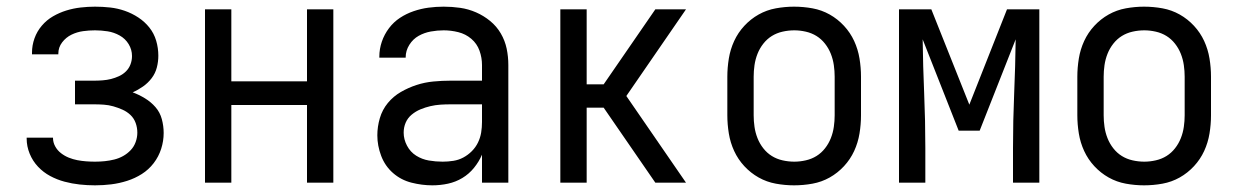

<svg xmlns="http://www.w3.org/2000/svg" viewBox="-20 -548 3715 576"><path d="M265 8Q242 8 219 5.5Q196 3 173.5 -3Q151 -9 130.5 -20Q110 -31 94 -48Q78 -65 69 -87Q60 -109 60 -132V-135H139V-134Q139 -121 145.5 -109Q152 -97 163 -88.5Q174 -80 186.5 -75Q199 -70 212 -67.5Q225 -65 238.5 -64Q252 -63 265 -63Q280 -63 294.5 -64.5Q309 -66 323 -69.5Q337 -73 349.5 -80Q362 -87 372 -97.5Q382 -108 387 -122Q392 -136 392 -150Q392 -165 387 -179Q382 -193 371.5 -203Q361 -213 347.5 -219Q334 -225 320 -229Q306 -233 291.5 -234Q277 -235 263 -235H205V-306H263Q275 -306 288 -307Q301 -308 313 -311Q325 -314 337 -319.5Q349 -325 358 -334Q367 -343 371.5 -355Q376 -367 376 -380Q376 -399 366 -415.5Q356 -432 339 -441.5Q322 -451 303 -454Q284 -457 265 -457Q247 -457 229 -454.5Q211 -452 194.5 -444Q178 -436 166.5 -421Q155 -406 155 -387V-385H76V-390Q76 -412 83.5 -433Q91 -454 105.5 -471Q120 -488 139 -499Q158 -510 179 -516.5Q200 -523 222 -525.5Q244 -528 265 -528Q288 -528 310.5 -525.5Q333 -523 354.5 -515.5Q376 -508 395 -495.5Q414 -483 428 -465.5Q442 -448 448.5 -426Q455 -404 455 -381Q455 -363 450.5 -345.5Q446 -328 435 -313.5Q424 -299 409 -288.5Q394 -278 378 -271Q397 -264 415 -253Q433 -242 446.5 -226.5Q460 -211 465.5 -190.5Q471 -170 471 -149Q471 -125 463.5 -101.5Q456 -78 441 -58.5Q426 -39 405.5 -26Q385 -13 361.5 -5.5Q338 2 314 5Q290 8 265 8Z M595 0V-520H674V-304H901V-520H980V0H901V-233H674V0Z M1277 8Q1246 8 1214.5 0Q1183 -8 1159 -29Q1135 -50 1123.5 -80.5Q1112 -111 1112 -142Q1112 -168 1119.5 -193.5Q1127 -219 1143.5 -239Q1160 -259 1182.5 -272Q1205 -285 1229.5 -293Q1254 -301 1280 -303.5Q1306 -306 1332 -306H1426V-353Q1426 -375 1418.5 -396Q1411 -417 1394 -431.5Q1377 -446 1355 -451.5Q1333 -457 1311 -457Q1292 -457 1272.5 -453.5Q1253 -450 1236 -440.5Q1219 -431 1208 -413.5Q1197 -396 1197 -376V-375H1118V-378Q1118 -401 1125.5 -423Q1133 -445 1147 -463.5Q1161 -482 1180 -494.5Q1199 -507 1221 -514.5Q1243 -522 1265.5 -525Q1288 -528 1311 -528Q1336 -528 1360.5 -524.5Q1385 -521 1408 -511Q1431 -501 1450.5 -485Q1470 -469 1482.5 -447.5Q1495 -426 1500 -402Q1505 -378 1505 -353V0H1426V-84Q1417 -63 1402 -44.5Q1387 -26 1367 -14Q1347 -2 1324 3Q1301 8 1277 8ZM1308 -63Q1324 -63 1340 -65.5Q1356 -68 1370 -75.5Q1384 -83 1395.5 -94.5Q1407 -106 1414 -120.5Q1421 -135 1423.5 -150.5Q1426 -166 1426 -182V-235H1332Q1316 -235 1301 -234Q1286 -233 1271 -229.5Q1256 -226 1241.5 -220Q1227 -214 1215 -204Q1203 -194 1197 -180Q1191 -166 1191 -150Q1191 -130 1201 -111Q1211 -92 1228.5 -81Q1246 -70 1266.5 -66.5Q1287 -63 1308 -63Z M1661 0V-520H1740V-295H1791L1946 -520H2038L1859 -260L2038 0H1946L1791 -225H1740V0Z M2362 8Q2335 8 2307.5 3Q2280 -2 2256 -15.5Q2232 -29 2213 -49.5Q2194 -70 2182.5 -95Q2171 -120 2166.5 -147.5Q2162 -175 2162 -202V-318Q2162 -345 2166.5 -372.5Q2171 -400 2182.5 -425Q2194 -450 2213 -470.5Q2232 -491 2256 -504.5Q2280 -518 2307.5 -523Q2335 -528 2362 -528Q2390 -528 2417.5 -523Q2445 -518 2469 -504.5Q2493 -491 2512 -470.5Q2531 -450 2542.5 -425Q2554 -400 2558.5 -372.5Q2563 -345 2563 -318V-202Q2563 -175 2558.5 -147.5Q2554 -120 2542.5 -95Q2531 -70 2512 -49.5Q2493 -29 2469 -15.5Q2445 -2 2417.5 3Q2390 8 2362 8ZM2363 -63Q2380 -63 2397.5 -67Q2415 -71 2429.5 -80Q2444 -89 2455 -103Q2466 -117 2472.5 -133.5Q2479 -150 2481.5 -167.5Q2484 -185 2484 -202V-318Q2484 -335 2481.5 -352.5Q2479 -370 2472.5 -386.5Q2466 -403 2455 -417Q2444 -431 2429.5 -440Q2415 -449 2397.5 -453Q2380 -457 2363 -457Q2345 -457 2327.5 -453Q2310 -449 2295.5 -440Q2281 -431 2270 -417Q2259 -403 2252.5 -386.5Q2246 -370 2243.5 -352.5Q2241 -335 2241 -318V-202Q2241 -185 2243.5 -167.5Q2246 -150 2252.5 -133.5Q2259 -117 2270 -103Q2281 -89 2295.5 -80Q2310 -71 2327.5 -67Q2345 -63 2363 -63Z M2677 0V-520H2774L2888 -234L3001 -520H3098V0H3019V-104Q3019 -186 3022.5 -267.5Q3026 -349 3027 -430L2919 -156H2856L2748 -430Q2749 -349 2752.5 -267.5Q2756 -186 2756 -104V0Z M3412 8Q3385 8 3357.5 3Q3330 -2 3306 -15.5Q3282 -29 3263 -49.5Q3244 -70 3232.5 -95Q3221 -120 3216.5 -147.5Q3212 -175 3212 -202V-318Q3212 -345 3216.5 -372.5Q3221 -400 3232.5 -425Q3244 -450 3263 -470.5Q3282 -491 3306 -504.5Q3330 -518 3357.5 -523Q3385 -528 3412 -528Q3440 -528 3467.5 -523Q3495 -518 3519 -504.5Q3543 -491 3562 -470.5Q3581 -450 3592.5 -425Q3604 -400 3608.5 -372.5Q3613 -345 3613 -318V-202Q3613 -175 3608.5 -147.5Q3604 -120 3592.5 -95Q3581 -70 3562 -49.5Q3543 -29 3519 -15.5Q3495 -2 3467.5 3Q3440 8 3412 8ZM3413 -63Q3430 -63 3447.5 -67Q3465 -71 3479.5 -80Q3494 -89 3505 -103Q3516 -117 3522.5 -133.5Q3529 -150 3531.5 -167.5Q3534 -185 3534 -202V-318Q3534 -335 3531.5 -352.5Q3529 -370 3522.5 -386.5Q3516 -403 3505 -417Q3494 -431 3479.5 -440Q3465 -449 3447.5 -453Q3430 -457 3413 -457Q3395 -457 3377.5 -453Q3360 -449 3345.5 -440Q3331 -431 3320 -417Q3309 -403 3302.5 -386.5Q3296 -370 3293.5 -352.5Q3291 -335 3291 -318V-202Q3291 -185 3293.5 -167.5Q3296 -150 3302.5 -133.5Q3309 -117 3320 -103Q3331 -89 3345.5 -80Q3360 -71 3377.5 -67Q3395 -63 3413 -63Z"/></svg>

Font: Iosevka Pride
Style: Regular
Weight: 400
Monospace: yes
Designer: Belleve Invis
Foundry: Belleve Invis
Version: Version 30.3.1; ttfautohint (v1.8.4)